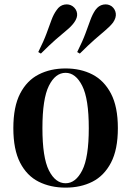

<svg xmlns="http://www.w3.org/2000/svg" viewBox="-20 -844 599 878"><path d="M280 -531Q349 -531 402.5 -503.5Q456 -476 487.5 -416Q519 -356 519 -258Q519 -160 487.5 -100Q456 -40 402.5 -13Q349 14 280 14Q211 14 157 -13Q103 -40 72 -100Q41 -160 41 -258Q41 -356 72 -416Q103 -476 157 -503.5Q211 -531 280 -531ZM280 -511Q233 -511 203.5 -451.5Q174 -392 174 -258Q174 -124 203.5 -65Q233 -6 280 -6Q326 -6 356 -65Q386 -124 386 -258Q386 -392 356 -451.5Q326 -511 280 -511ZM491 -815Q507 -802 509.5 -782.5Q512 -763 497 -741Q483 -723 462 -705.5Q441 -688 412.5 -663Q384 -638 345 -599L333 -606Q358 -656 371 -691.5Q384 -727 393.5 -753Q403 -779 416 -798Q431 -819 452.5 -823Q474 -827 491 -815ZM313 -815Q330 -802 332.5 -782.5Q335 -763 319 -741Q306 -723 284.5 -705.5Q263 -688 234.5 -663Q206 -638 167 -599L155 -606Q180 -656 193 -691.5Q206 -727 215.5 -753Q225 -779 239 -798Q253 -819 274.5 -823Q296 -827 313 -815Z"/></svg>

Font: Playfair Display SemiBold
Style: Regular
Weight: 600
Designer: Claus Eggers Sørensen
Foundry: Claus Eggers Sørensen
Version: Version 1.203